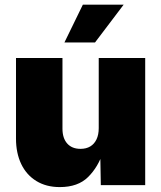

<svg xmlns="http://www.w3.org/2000/svg" viewBox="-20 -780 679 809"><path d="M231.9 8.3Q174.8 8.3 133.1 -17.3Q91.3 -43 69.3 -89.1Q47.4 -135.3 47.4 -195.8V-535.6H243.2V-237.8Q243.2 -197.8 263.2 -175.3Q283.2 -152.8 319.3 -152.8Q343.3 -152.8 360.4 -163.1Q377.4 -173.3 386.7 -192.9Q396 -212.4 396 -240.2V-535.6H591.8V0H404.8L402.3 -140.6H414.6Q394 -76.7 351.3 -34.2Q308.6 8.3 231.9 8.3ZM251.5 -601.1 329.1 -760.3H501L380.4 -601.1Z"/></svg>

Font: Inter 20pt Black
Style: Regular
Weight: 900
Version: Version 4.001;git-66647c0bb